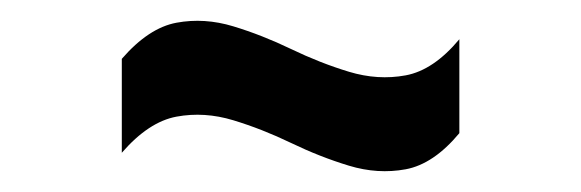

<svg xmlns="http://www.w3.org/2000/svg" viewBox="-20 -371 563 186"><path d="M98 -223V-314Q124 -344 151 -349Q178 -354 206 -345.5Q234 -337 262 -323.5Q290 -310 318 -301.5Q346 -293 373 -298Q400 -303 425 -333V-242Q400 -212 373 -207Q346 -202 318 -210.5Q290 -219 262 -232.5Q234 -246 206 -254.5Q178 -263 151 -258Q124 -253 98 -223Z"/></svg>

Font: Maven Pro Black
Style: Regular
Weight: 900
Designer: Joe Prince
Foundry: Joe Prince
Version: Version 2.103